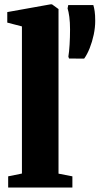

<svg xmlns="http://www.w3.org/2000/svg" viewBox="-20 -838 446 858"><path d="M78 -62.5V-720L12.5 -737V-784L205 -818.5H212.5L241.5 -797.5V-62L303.5 -50V0H16.5V-50ZM356 -576 288.5 -576.5 285.5 -585Q289 -605.5 291 -638.5Q293 -671.5 293 -707Q293 -738 289.8 -762.5Q286.5 -787 282 -800.5L285 -815.5H397Q400.5 -804.5 403 -787.8Q405.5 -771 405.5 -744.5Q405.5 -715 398.8 -683Q392 -651 380.8 -622.8Q369.5 -594.5 356 -576Z"/></svg>

Font: Merriweather 60pt Black
Style: Regular
Weight: 900
Version: Version 2.100